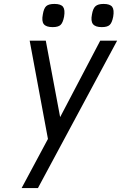

<svg xmlns="http://www.w3.org/2000/svg" viewBox="-20 -707 658 977"><path d="M248 -569Q215 -569 203 -584Q191 -599 198 -634Q203 -665 215.5 -676Q228 -687 257 -687Q290 -687 301 -672Q312 -657 306 -622Q300 -591 288 -580Q276 -569 248 -569ZM498 -569Q465 -569 453 -584.5Q441 -600 448 -634Q453 -664 466 -675.5Q479 -687 507 -687Q540 -687 551 -672Q562 -657 556 -622Q550 -591 538 -580Q526 -569 498 -569ZM90 250 224 0 131 -500H213L286 -111L490 -500H576L173 250Z"/></svg>

Font: Hermit LightItalic
Style: Regular
Weight: 300
Italic angle: -10°
Designer: Pablo Caro
Version: Version 2.000;PS 002.000;hotconv 1.0.88;makeotf.lib2.5.64775